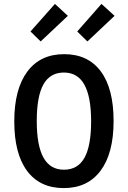

<svg xmlns="http://www.w3.org/2000/svg" viewBox="-20 -947 654 982"><path d="M308 -670Q430 -670 495.5 -582Q561 -494 561 -328Q561 -163 494.5 -74Q428 15 306 15Q184 15 118.5 -73Q53 -161 53 -326Q53 -491 119.5 -580.5Q186 -670 308 -670ZM307 -576Q236 -576 202 -515Q168 -454 168 -328Q168 -202 202.5 -140.5Q237 -79 307 -79Q378 -79 412 -140Q446 -201 446 -326Q446 -452 411.5 -514Q377 -576 307 -576ZM188 -735 136 -786 261 -927 327 -866ZM427 -735 375 -786 499 -927 566 -866Z"/></svg>

Font: Intel One Mono Medium
Style: Regular
Weight: 500
Monospace: yes
Designer: Fred Shallcrass
Foundry: Frere-Jones Type LLC
Version: Version 1.400;hotconv 1.1.0;makeotfexe 2.6.0;FJTRelease1.4